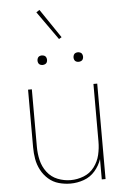

<svg xmlns="http://www.w3.org/2000/svg" viewBox="-63 -1009 702 1062"><g transform="rotate(-5 288.0 -478.0)"><path d="M285 8Q323 8 359.5 -5Q396 -18 421.5 -47.5Q447 -77 459 -113V0H480V-530H459V-210Q459 -173 450.5 -136.5Q442 -100 419 -69.5Q396 -39 360.5 -25Q325 -11 288 -11Q251 -11 215.5 -25Q180 -39 157 -69.5Q134 -100 125.5 -136.5Q117 -173 117 -210V-530H96V-210Q96 -177 101.5 -145Q107 -113 122.5 -83.5Q138 -54 163 -32Q188 -10 220 -1Q252 8 285 8ZM388 -659Q395 -659 402 -662Q409 -665 412 -671.5Q415 -678 415 -685Q415 -692 412 -699Q409 -706 402 -709Q395 -712 388 -712Q381 -712 374.5 -709Q368 -706 365 -699Q362 -692 362 -685Q362 -678 365 -671.5Q368 -665 374.5 -662Q381 -659 388 -659ZM188 -659Q195 -659 202 -662Q209 -665 212 -671.5Q215 -678 215 -685Q215 -692 212 -699Q209 -706 202 -709Q195 -712 188 -712Q181 -712 174.5 -709Q168 -706 165 -699Q162 -692 162 -685Q162 -678 165 -671.5Q168 -665 174.5 -662Q181 -659 188 -659ZM291 -794 306 -803 197 -964 179 -952Z"/></g></svg>

Font: Iosevka Sparkle Thin
Style: Regular
Weight: 100
Designer: Belleve Invis
Foundry: Belleve Invis
Version: Version 4.5.0; ttfautohint (v1.8.3)